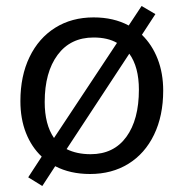

<svg xmlns="http://www.w3.org/2000/svg" viewBox="-20 -573 612 640"><path d="M524 -271Q524 -187 493.5 -124Q463 -61 408 -27Q353 7 280 7Q214 7 164 -19L121 47L74 18L119 -51Q85 -83 66.5 -130Q48 -177 48 -236Q48 -320 78.5 -383Q109 -446 164 -480.5Q219 -515 292 -515Q359 -515 409 -488L452 -553L498 -526L453 -457Q487 -424 505.5 -376.5Q524 -329 524 -271ZM160 -113 370 -430Q339 -448 292 -448Q215 -448 172 -390Q129 -332 129 -233Q129 -158 160 -113ZM443 -274Q443 -350 411 -394L202 -76Q236 -59 282 -59Q359 -59 401 -116.5Q443 -174 443 -274Z"/></svg>

Font: Muli
Style: Italic
Weight: 400
Italic angle: -4.541°
Designer: Vernon Adams
Foundry: Vernon Adams
Version: Version 2.001